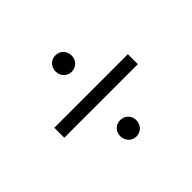

<svg xmlns="http://www.w3.org/2000/svg" viewBox="-114 -751 803 803"><g transform="rotate(-45 287.5 -350.0)"><path d="M70 -320H505V-379H70ZM287 -110C314 -110 335 -131 335 -159C335 -187 314 -207 287 -207C261 -207 240 -187 240 -159C240 -131 261 -110 287 -110ZM287 -493C314 -493 335 -514 335 -541C335 -570 314 -590 287 -590C261 -590 240 -570 240 -541C240 -514 261 -493 287 -493Z"/></g></svg>

Font: Chess Sans
Style: Regular
Weight: 400
Designer: Wolf Bōese
Foundry: Wolf Bōese
Version: Version 7.223;Glyphs 3.3 (3306)